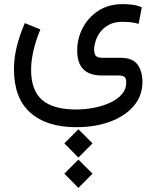

<svg xmlns="http://www.w3.org/2000/svg" viewBox="-20 -375 761 934"><path d="M293 322.3 361.3 253.9 430.2 322.3 361.3 391.6ZM293 469.7 361.3 401.4 430.2 469.7 361.3 539.1ZM176.3 -231.9Q131.3 -122.1 131.3 -35.2Q131.3 64.5 184.6 110.8Q237.8 157.2 348.6 157.7Q391.6 157.7 434.8 149.7Q478 141.6 514.2 125.2Q550.3 108.9 572.3 84Q594.2 59.1 594.2 25.4Q594.2 7.3 586.4 -0.2Q578.6 -7.8 555.7 -7.8H475.6Q355.5 -7.8 355.5 -128.4Q355.5 -187.5 382.3 -239Q409.2 -290.5 458.7 -322.8Q508.3 -355 577.1 -355Q591.3 -355 617.4 -352.8Q643.6 -350.6 669.9 -339.4L654.3 -258.8Q633.3 -265.6 612.3 -267.3Q591.3 -269 577.1 -269Q537.1 -269 510.3 -254.6Q483.4 -240.2 467.5 -218.8Q451.7 -197.3 444.8 -174.6Q438 -151.9 438 -134.8Q438 -113.3 446 -103.5Q454.1 -93.8 480.5 -93.8H568.4Q626.5 -93.3 649.7 -60.1Q672.9 -26.9 672.9 23.4Q672.9 90.8 630.6 140.4Q588.4 189.9 515.6 216.8Q442.9 243.7 351.1 243.7Q207 243.7 127.4 173.1Q47.9 102.5 47.9 -38.6Q47.9 -90.8 61 -145.8Q74.2 -200.7 100.6 -262.7Z"/></svg>

Font: Vazir WOL-UI
Style: Regular-WOL-UI
Weight: 400
Designer: Saber Rastikerdar
Foundry: Saber Rastikerdar
Version: Version 30.1.0